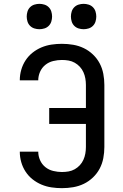

<svg xmlns="http://www.w3.org/2000/svg" viewBox="-20 -971 640 999"><path d="M302 8Q275 8 248 4Q221 0 196 -10.5Q171 -21 149.5 -38Q128 -55 113 -78Q98 -101 90.5 -127.5Q83 -154 83 -181V-182H179Q179 -159 188.5 -137.5Q198 -116 216 -101.5Q234 -87 257 -81.5Q280 -76 302 -76Q320 -76 337 -79Q354 -82 369 -90.5Q384 -99 395.5 -111.5Q407 -124 414 -139.5Q421 -155 424 -172Q427 -189 427 -206V-326H236V-409H427V-529Q427 -546 424 -563Q421 -580 414 -595.5Q407 -611 395.5 -623.5Q384 -636 369 -644.5Q354 -653 337 -656Q320 -659 302 -659Q280 -659 257 -653.5Q234 -648 216 -633.5Q198 -619 188.5 -597.5Q179 -576 179 -553H83V-554Q83 -581 90.5 -607.5Q98 -634 113 -657Q128 -680 149.5 -697Q171 -714 196 -724.5Q221 -735 248 -739Q275 -743 302 -743Q332 -743 361 -738Q390 -733 416 -720.5Q442 -708 463.5 -687.5Q485 -667 498.5 -641.5Q512 -616 517.5 -587Q523 -558 523 -529V-206Q523 -177 517.5 -148Q512 -119 498.5 -93.5Q485 -68 463.5 -47.5Q442 -27 416 -14.5Q390 -2 361 3Q332 8 302 8ZM415 -819Q402 -819 389 -823Q376 -827 366.5 -836.5Q357 -846 353 -859Q349 -872 349 -885Q349 -898 353 -911Q357 -924 366.5 -933.5Q376 -943 389 -947Q402 -951 415 -951Q428 -951 441 -947Q454 -943 463.5 -933.5Q473 -924 477 -911Q481 -898 481 -885Q481 -872 477 -859Q473 -846 463.5 -836.5Q454 -827 441 -823Q428 -819 415 -819ZM185 -819Q172 -819 159 -823Q146 -827 136.5 -836.5Q127 -846 123 -859Q119 -872 119 -885Q119 -898 123 -911Q127 -924 136.5 -933.5Q146 -943 159 -947Q172 -951 185 -951Q198 -951 211 -947Q224 -943 233.5 -933.5Q243 -924 247 -911Q251 -898 251 -885Q251 -872 247 -859Q243 -846 233.5 -836.5Q224 -827 211 -823Q198 -819 185 -819Z"/></svg>

Font: Iosevka Fixed Medium Extended
Style: Regular
Weight: 500
Width: 7
Monospace: yes
Designer: Belleve Invis
Foundry: Belleve Invis
Version: Version 24.1.1; ttfautohint (v1.8.4)